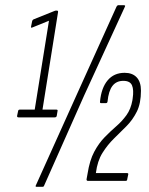

<svg xmlns="http://www.w3.org/2000/svg" viewBox="-20 -698 575 741"><path d="M52 -245Q45 -245 46 -251L50 -270Q51 -275 57 -275H114L169 -618L105 -592Q98 -589 100 -596L104 -616Q105 -621 109 -623L191 -656Q193 -657 194.5 -657Q196 -657 197 -657H200Q205 -657 204 -651L144 -275H197Q204 -275 202 -269L199 -251Q198 -245 191 -245ZM121 23Q115 23 119 16L279 -339L430 -673Q433 -678 437 -678H458Q460 -678 462 -677Q464 -676 462 -672L305 -330L150 19Q149 23 143 23ZM319 0Q314 0 314 -6L318 -28Q326 -79 343.5 -112Q361 -145 384 -168.5Q407 -192 429 -211Q451 -230 468 -253.5Q485 -277 491 -311L492 -318Q497 -351 489.5 -368.5Q482 -386 456 -386Q429 -386 414 -366.5Q399 -347 395 -306Q394 -300 389 -300H370Q365 -300 366 -306Q371 -359 395.5 -388Q420 -417 461 -417Q491 -417 507.5 -399.5Q524 -382 524 -348Q524 -299 508 -267Q492 -235 468 -211Q444 -187 419.5 -163Q395 -139 375.5 -108Q356 -77 350 -30H470Q476 -30 475 -25L471 -6Q471 0 465 0Z"/></svg>

Font: Sofia Sans Extra Condensed ExtraLight
Style: Italic
Weight: 250
Italic angle: -9°
Version: Version 4.100